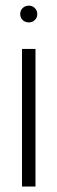

<svg xmlns="http://www.w3.org/2000/svg" viewBox="-20 -678 209 698"><path d="M60 -500H109V0H60ZM85 -596.5Q71.5 -596.5 62.5 -605Q53.5 -613.5 53.5 -627Q53.5 -640 62.5 -648.8Q71.5 -657.5 85 -657.5Q97.5 -657.5 106.5 -648.8Q115.5 -640 115.5 -627Q115.5 -613.5 106.5 -605Q97.5 -596.5 85 -596.5Z"/></svg>

Font: Urbanist ExtraLight
Style: Regular
Weight: 200
Designer: Corey Hu
Foundry: Corey Hu
Version: Version 1.330; ttfautohint (v1.8.4.7-5d5b)